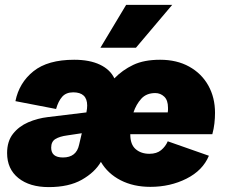

<svg xmlns="http://www.w3.org/2000/svg" viewBox="-20 -754 924 784"><path d="M179 10Q101 10 55 -27Q9 -64 9 -129Q9 -177 33 -207.5Q57 -238 95 -254.5Q133 -271 176 -276L333 -295V-296Q336 -311 336 -323Q336 -377 279 -377Q250 -377 234 -359Q218 -341 209 -309L43 -341Q58 -416 116.5 -463Q175 -510 283 -510Q346 -510 388 -490Q430 -470 447 -434Q480 -468 524 -489Q568 -510 634 -510Q702 -510 752.5 -482Q803 -454 830.5 -405Q858 -356 858 -293Q858 -272 855.5 -250Q853 -228 847 -206H512V-205Q512 -164 534 -145Q556 -126 590 -126Q620 -126 638 -141Q656 -156 665 -177L833 -118Q808 -58 741.5 -24.5Q675 9 594 9Q525 9 472.5 -18Q420 -45 392 -93Q367 -50 314 -20Q261 10 179 10ZM614 -374Q578 -374 557 -351Q536 -328 525 -295H665Q666 -300 666 -304.5Q666 -309 666 -314Q666 -345 650.5 -359.5Q635 -374 614 -374ZM189 -151Q189 -111 237 -111Q292 -111 303 -163L314 -210L254 -201Q224 -197 206.5 -186.5Q189 -176 189 -151ZM495 -734H683L535 -559H390Z"/></svg>

Font: Work Sans ExtraBold
Style: Italic
Weight: 800
Italic angle: -13°
Designer: Wei Huang
Foundry: Wei Huang
Version: Version 2.012; ttfautohint (v1.8.3)